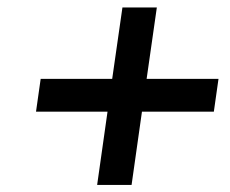

<svg xmlns="http://www.w3.org/2000/svg" viewBox="-20 -622 627 523"><path d="M338.4 -118.2 366.7 -317.9H562.5L575.2 -407.2H379.4L407.2 -601.6H313.5L285.6 -407.2H90.8L78.1 -317.9H272.9L244.6 -118.2Z"/></svg>

Font: Winston SemiBold
Style: Italic
Weight: 600
Italic angle: -8.13011°
Designer: Vernon Adams, Kim Jin-seong, David Berlow, Cristiano Sobral
Foundry: The Winston Project Authors
Version: Version 3.004